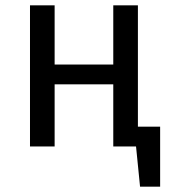

<svg xmlns="http://www.w3.org/2000/svg" viewBox="-20 -547 633 717"><path d="M578 -74V150H503L488 0H403V-232H184V0H92V-527H184V-306H403V-527H495V-74Z"/></svg>

Font: FiraGOUPP
Style: Medium
Weight: 400
Designer: bBox Type
Foundry: bBox Type GmbH
Version: Version 1.001